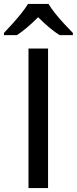

<svg xmlns="http://www.w3.org/2000/svg" viewBox="-50 -962 393 982"><path d="M95.7 0V-713.9H195.8V0ZM198.2 -941.9Q210.9 -919.9 233.2 -892.3Q255.4 -864.7 279.8 -838.6Q304.2 -812.5 322.8 -793.5V-782.2H254.9Q228.5 -798.8 200 -823Q171.4 -847.2 145 -874Q118.7 -847.2 90.8 -823.5Q63 -799.8 36.6 -782.2H-29.8V-793.5Q-11.2 -813 12.5 -839.1Q36.1 -865.2 58.1 -892.6Q80.1 -919.9 93.3 -941.9Z"/></svg>

Font: Open Sans Medium
Style: Regular
Weight: 500
Designer: Monotype Design Team
Foundry: Monotype Imaging Inc.
Version: Version 3.000